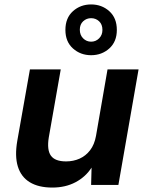

<svg xmlns="http://www.w3.org/2000/svg" viewBox="-20 -834 668 866"><path d="M216 12Q154 12 114.5 -12Q75 -36 60.5 -83Q46 -130 58 -199L115 -521H254L200 -214Q191 -158 209.5 -132Q228 -106 278 -106Q311 -106 339 -118.5Q367 -131 386.5 -156.5Q406 -182 413 -221L465 -521H605L514 0H391L393 -78Q366 -36 320.5 -12Q275 12 216 12ZM391 -585Q343 -585 309 -615.5Q275 -646 275 -699Q275 -753 309 -783.5Q343 -814 391 -814Q439 -814 473 -783.5Q507 -753 507 -699Q507 -646 473 -615.5Q439 -585 391 -585ZM391 -646Q412 -646 427 -661Q442 -676 442 -699Q442 -724 427 -738Q412 -752 391 -752Q370 -752 355 -738Q340 -724 340 -700Q340 -676 355 -661Q370 -646 391 -646Z"/></svg>

Font: DM Sans 10pt ExtraBold
Style: Italic
Weight: 800
Italic angle: -10°
Version: Version 4.004;gftools[0.9.30]